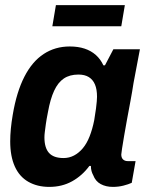

<svg xmlns="http://www.w3.org/2000/svg" viewBox="-20 -720 582 752"><path d="M173 12Q126 12 91 -8Q56 -28 38 -68Q20 -108 20 -166Q20 -190 22.5 -216Q25 -242 30 -271Q45 -360 75.5 -419.5Q106 -479 151 -508.5Q196 -538 253 -538Q286 -538 311.5 -529.5Q337 -521 355.5 -504.5Q374 -488 385 -464H391L424 -527H528L503 -395Q498 -362 491 -324.5Q484 -287 477.5 -252Q471 -217 466 -187Q461 -157 458 -138Q455 -119 455 -115Q455 -102 462 -95.5Q469 -89 480 -89H511L496 -4Q483 2 463.5 7Q444 12 422 12Q395 12 374.5 1Q354 -10 345 -34Q341 -41 338.5 -50Q336 -59 336 -70H330Q302 -32 262.5 -10Q223 12 173 12ZM229 -101Q251 -101 270 -111Q289 -121 304.5 -139.5Q320 -158 331 -186Q342 -214 349 -249Q354 -278 356 -295Q358 -312 359 -322.5Q360 -333 360 -341Q360 -370 352 -389Q344 -408 328 -418Q312 -428 287 -428Q253 -428 230 -412.5Q207 -397 192 -364.5Q177 -332 168 -282Q162 -252 159.5 -233.5Q157 -215 155.5 -203Q154 -191 154 -182Q154 -141 172 -121Q190 -101 229 -101ZM185 -617 199 -700H469L455 -617Z"/></svg>

Font: Archivo SemiCondensed
Style: Bold Italic
Weight: 700
Width: 4
Italic angle: -10°
Designer: Hector Gatti
Foundry: Omnibus-Type
Version: Version 2.001